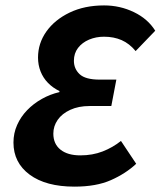

<svg xmlns="http://www.w3.org/2000/svg" viewBox="-20 -684 599 716"><path d="M257.8 12Q151 12 90.6 -32.7Q30.2 -77.4 30.2 -152.4Q30.2 -187.5 43.9 -218Q57.5 -248.6 81.1 -273Q104.7 -297.5 135.8 -315Q166.8 -332.5 201.6 -340.5V-344.5Q177 -356.4 159 -374.8Q141 -393.2 131.4 -417.4Q121.8 -441.6 121.8 -469.4Q121.8 -522.4 152.8 -566.3Q183.9 -610.2 239.4 -637Q294.9 -663.8 368.2 -663.8Q427.5 -663.8 479.5 -638.7Q531.4 -613.7 558.9 -569.4L485.8 -493.5Q462.7 -521.6 433.5 -534.4Q404.4 -547.1 367.8 -547.1Q338 -547.1 312.2 -536.3Q286.5 -525.4 271 -505.3Q255.6 -485.1 255.6 -457.4Q255.6 -427.5 277 -407.3Q298.5 -387.1 351.7 -387.1H413.9L395.1 -288.6H314Q272.7 -288.6 242 -274.4Q211.3 -260.3 195.1 -237Q178.9 -213.7 178.9 -185.6Q178.9 -147.3 205.5 -126Q232.1 -104.6 279.6 -104.6Q325 -104.6 362.7 -119.2Q400.4 -133.9 431.1 -158.4L487.9 -73.2Q448.6 -36.5 393.7 -12.3Q338.9 12 257.8 12Z"/></svg>

Font: Source Sans 3 VF
Style: Italic
Weight: 200
Italic angle: -11°
Designer: Paul D. Hunt
Foundry: Adobe Systems Incorporated
Version: Version 3.042;hotconv 1.0.118;makeotfexe 2.5.65603